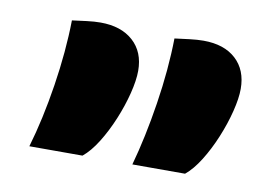

<svg xmlns="http://www.w3.org/2000/svg" viewBox="-44 -795 542 402"><g transform="rotate(10 227.0 -594.5)"><path d="M258 -454Q275 -515 286.5 -589Q298 -663 299 -729Q314 -731 330.5 -733Q347 -735 360 -735Q404 -735 429 -712Q454 -689 454 -649Q454 -629 447 -601Q440 -573 428 -544Q416 -515 401 -491Q386 -467 370 -454ZM39 -454Q57 -515 68.5 -589Q80 -663 81 -729Q96 -731 112 -733Q128 -735 141 -735Q185 -735 210.5 -712Q236 -689 236 -649Q236 -629 229 -601Q222 -573 210 -544Q198 -515 183 -491Q168 -467 152 -454Z"/></g></svg>

Font: Sansita Swashed Black
Style: Regular
Weight: 900
Designer: Pablo Cosgaya
Foundry: Omnibus-Type
Version: Version 1.003; ttfautohint (v1.8.3)